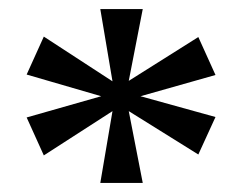

<svg xmlns="http://www.w3.org/2000/svg" viewBox="-20 -780 541 425"><path d="M202 -375 229 -534 77 -436 39 -520 204 -567 39 -615 77 -699 229 -600 202 -760H296L265 -601L419 -698L457 -614L291 -567L457 -521L419 -438L265 -534L296 -375Z"/></svg>

Font: Noto Serif Toto Medium
Style: Regular
Weight: 500
Designer: Monotype Design Team
Foundry: Monotype Imaging Inc.
Version: Version 2.001; ttfautohint (v1.8.4.7-5d5b)